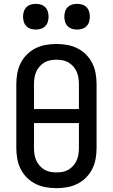

<svg xmlns="http://www.w3.org/2000/svg" viewBox="-20 -972 588 1000"><path d="M274 8Q246 8 218 3Q190 -2 165 -14.5Q140 -27 120 -47Q100 -67 87.5 -92Q75 -117 70 -145Q65 -173 65 -201V-534Q65 -562 70 -590Q75 -618 87.5 -643Q100 -668 120 -688Q140 -708 165 -720.5Q190 -733 218 -738Q246 -743 274 -743Q302 -743 330 -738Q358 -733 383 -720.5Q408 -708 428 -688Q448 -668 460.5 -643Q473 -618 478 -590Q483 -562 483 -534V-201Q483 -173 478 -145Q473 -117 460.5 -92Q448 -67 428 -47Q408 -27 383 -14.5Q358 -2 330 3Q302 8 274 8ZM391 -404V-534Q391 -550 388.5 -566.5Q386 -583 379.5 -598Q373 -613 362 -625.5Q351 -638 337 -646.5Q323 -655 306.5 -658Q290 -661 274 -661Q258 -661 241.5 -658Q225 -655 211 -646.5Q197 -638 186 -625.5Q175 -613 168.5 -598Q162 -583 159.5 -566.5Q157 -550 157 -534V-404ZM274 -74Q290 -74 306.5 -77Q323 -80 337 -88.5Q351 -97 362 -109.5Q373 -122 379.5 -137Q386 -152 388.5 -168.5Q391 -185 391 -201V-331H157V-201Q157 -185 159.5 -168.5Q162 -152 168.5 -137Q175 -122 186 -109.5Q197 -97 211 -88.5Q225 -80 241.5 -77Q258 -74 274 -74ZM381 -818Q368 -818 355 -822Q342 -826 332.5 -835.5Q323 -845 319 -858.5Q315 -872 315 -885Q315 -898 319 -911.5Q323 -925 332.5 -934.5Q342 -944 355 -948Q368 -952 381 -952Q395 -952 408 -948Q421 -944 430.5 -934.5Q440 -925 444 -911.5Q448 -898 448 -885Q448 -872 444 -858.5Q440 -845 430.5 -835.5Q421 -826 408 -822Q395 -818 381 -818ZM167 -818Q153 -818 140 -822Q127 -826 117.5 -835.5Q108 -845 104 -858.5Q100 -872 100 -885Q100 -898 104 -911.5Q108 -925 117.5 -934.5Q127 -944 140 -948Q153 -952 167 -952Q180 -952 193 -948Q206 -944 215.5 -934.5Q225 -925 229 -911.5Q233 -898 233 -885Q233 -872 229 -858.5Q225 -845 215.5 -835.5Q206 -826 193 -822Q180 -818 167 -818Z"/></svg>

Font: Iosevka Semi-Condensed Medium
Style: Regular
Weight: 500
Monospace: yes
Designer: Belleve Invis
Foundry: Belleve Invis
Version: Version 27.3.5